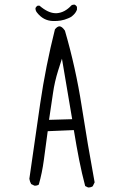

<svg xmlns="http://www.w3.org/2000/svg" viewBox="-20 -828 540 843"><path d="M211.4 -735.8Q215.8 -735.8 220.2 -735.8Q224.6 -735.8 231.4 -736.1Q238.3 -736.3 246.6 -737.8Q263.7 -740.7 279.3 -747.6Q289.1 -751.5 294.7 -755.6Q300.3 -759.8 303.2 -763.2Q313 -772.5 317.9 -785.6V-797.9Q314.5 -804.2 308.1 -807.6Q306.6 -807.6 305.2 -807.6Q298.3 -807.6 293.9 -804.7Q264.6 -772.5 229 -770Q227.1 -770 224.6 -770Q191.9 -770 153.3 -803.2H145.5Q139.2 -799.8 136.2 -793.5Q135.7 -792.5 135.7 -791.5Q135.7 -780.3 143.1 -772Q170.4 -737.3 211.4 -735.8ZM296.9 -304.7 195.3 -301.8Q205.6 -368.2 212.6 -418.5Q219.7 -468.8 235.4 -518.6L252 -570.3ZM368.2 -4.9Q379.4 -4.9 387.2 -10.3L395.5 -27.3Q364.7 -194.3 338.6 -362.3Q312.5 -530.3 265.1 -693.4Q252 -712.4 241.2 -712.4Q231.9 -712.4 221.2 -699.2Q180.7 -538.1 156.5 -373.5Q132.3 -209 108.9 -43Q110.8 -30.8 116.7 -20L130.4 -13.2Q131.8 -12.7 132.8 -12.7Q143.6 -12.7 150.4 -17.6Q165 -69.3 172.4 -124.5L189.5 -252L304.2 -256.8Q315.9 -185.1 327.6 -125.7Q339.4 -66.4 354 -11.2L365.7 -5.4Q367.2 -4.9 368.2 -4.9Z"/></svg>

Font: NaikaiFont
Style: ExtraLight
Weight: 200
Version: Version 1.89